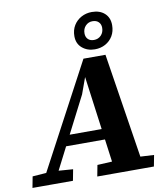

<svg xmlns="http://www.w3.org/2000/svg" viewBox="-129 -985 933 1065"><g transform="rotate(-10 337.5 -452.0)"><path d="M-33 0 -21 -63 75 -70H112L207 -63L195 0ZM20 0 370 -657H494L597 0H436L361 -557H362L328 -463L91 0ZM177 -195 189 -255H465L468 -195ZM332 0 344 -63 478 -70H537L663 -63L651 0ZM442 -697Q400 -697 371 -721.5Q342 -746 342 -788Q342 -823 358 -849Q374 -875 401 -889.5Q428 -904 460 -904Q505 -904 532 -879.5Q559 -855 559 -813Q559 -778 543.5 -752Q528 -726 501.5 -711.5Q475 -697 442 -697ZM446 -749Q470 -749 486 -765.5Q502 -782 502 -808Q502 -828 489.5 -840.5Q477 -853 455 -853Q432 -853 416 -836.5Q400 -820 400 -794Q400 -774 412 -761.5Q424 -749 446 -749Z"/></g></svg>

Font: Source Serif 4
Style: Bold Italic
Weight: 700
Italic angle: -12°
Designer: Frank Grießhammer
Foundry: Adobe Systems Incorporated
Version: Version 4.004;hotconv 1.0.116;makeotfexe 2.5.65601